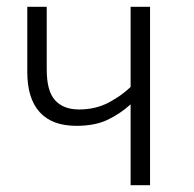

<svg xmlns="http://www.w3.org/2000/svg" viewBox="-20 -543 570 563"><path d="M363 -523H420V0H363V-237Q332 -209 295 -191.5Q258 -174 204 -174Q133 -174 96.5 -214Q60 -254 60 -332V-523H117V-339Q117 -276 141.5 -249Q166 -222 212 -222Q260 -222 298 -242Q336 -262 363 -288Z"/></svg>

Font: Jldddboxgfspflltxgxzjzlszac
Style: Regular
Weight: 300
Designer: Carrois Corporate & Edenspiekermann
Foundry: Carrois Corporate GbR & Edenspiekermann AG
Version: Version 2.001